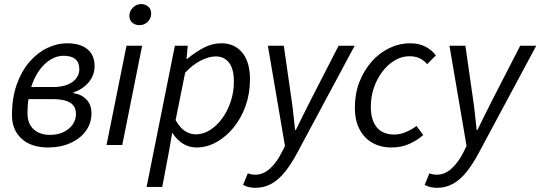

<svg xmlns="http://www.w3.org/2000/svg" viewBox="-20 -710 2645 940"><path d="M215.4 12Q132.4 12 85.5 -31.1Q38.6 -74.3 38.6 -146.1Q38.6 -230.3 61.8 -295.8Q84.9 -361.3 123.5 -406.2Q162.2 -451.1 210.3 -474.6Q258.4 -498 308.7 -498Q373.2 -498 408.1 -469Q443 -440.1 443 -387.1Q443 -340.7 413.5 -306.3Q384.1 -272 340.2 -258V-254Q380.1 -247.6 403.9 -222.2Q427.8 -196.8 427.8 -154.9Q427.8 -106.8 400.4 -69.1Q373 -31.4 324.9 -9.7Q276.8 12 215.4 12ZM225.3 -49.6Q262.5 -49.6 290.9 -63.3Q319.3 -77 335.6 -100.1Q351.9 -123.3 351.9 -151.7Q351.9 -190.1 322.9 -207.5Q293.9 -224.8 238.1 -224.8H97.8L108.3 -283.9H238.3Q282.2 -283.9 311 -295.8Q339.7 -307.7 354.1 -327.6Q368.4 -347.5 368.4 -371Q368.4 -437 290.8 -437Q258.8 -437 227.6 -418.4Q196.3 -399.7 170.7 -363.2Q145.1 -326.7 129.8 -274.5Q114.5 -222.4 114.5 -155.8Q114.5 -104.6 144.7 -77.1Q174.8 -49.6 225.3 -49.6Z M501.5 0 599.3 -486H675.8L578.6 0ZM662 -586.8Q643 -586.8 628.2 -598.6Q613.4 -610.5 613.4 -631.7Q613.4 -656.3 631 -673.2Q648.6 -690.1 671.5 -690.1Q690.9 -690.1 705.5 -678Q720.1 -666 720.1 -643.9Q720.1 -619.4 703 -603.1Q686 -586.8 662 -586.8Z M697.7 205.1 836.2 -486.1H899.2L893.1 -422H897.1Q933.9 -453.2 976.2 -475.7Q1018.4 -498.1 1063.9 -498.1Q1128 -498.1 1165.9 -452.5Q1203.9 -406.9 1203.9 -321.7Q1203.9 -251.9 1182.2 -191.2Q1160.5 -130.5 1123 -84.9Q1085.5 -39.4 1039 -13.7Q992.4 12 941.7 12Q904.2 12 873.9 -7.9Q843.7 -27.7 824.9 -58.4H822.9L804.6 45.7L774.3 205.1ZM938.5 -52.3Q975 -52.3 1008.6 -73.5Q1042.2 -94.8 1068.3 -130.9Q1094.4 -166.9 1109.8 -213.6Q1125.1 -260.3 1125.1 -310.5Q1125.1 -372.9 1101.2 -403.4Q1077.3 -433.8 1036.1 -433.8Q1002.6 -433.8 961.7 -412.8Q920.8 -391.9 886.4 -353.8L839.7 -121.9Q861 -84.5 885.6 -68.4Q910.2 -52.3 938.5 -52.3Z M1230.3 209.5Q1214 209.5 1198.3 206Q1182.6 202.5 1170.1 195.1L1193.3 138.5Q1209.1 145.2 1230.8 145.2Q1267.7 145.2 1300.7 116.2Q1333.7 87.1 1358.7 37.4L1375.2 4.8L1291.5 -486.1H1369.5L1408.5 -213.8Q1413.4 -181.3 1417.1 -143.9Q1420.8 -106.5 1424.6 -73.8H1428.6Q1445.1 -107.7 1463.1 -144.3Q1481.2 -180.9 1498 -213.8L1637.8 -486.1H1716.4L1436.2 36.4Q1406.7 92.1 1375.8 130.8Q1344.9 169.5 1309.3 189.5Q1273.8 209.5 1230.3 209.5Z M1896.1 12Q1843.3 12 1803 -10.9Q1762.8 -33.8 1740 -77.4Q1717.3 -120.9 1717.3 -183.4Q1717.3 -251.3 1739.6 -308.5Q1761.9 -365.7 1799.6 -408.4Q1837.3 -451.1 1886.2 -474.6Q1935.1 -498 1987.8 -498Q2032.9 -498 2064.2 -480.9Q2095.6 -463.9 2113.9 -438.7L2071.4 -395.9Q2054.3 -415.6 2033.7 -425.1Q2013.2 -434.6 1983.4 -434.6Q1946.9 -434.6 1913.3 -414.8Q1879.8 -395.1 1853.3 -361Q1826.8 -326.9 1811.2 -282.3Q1795.5 -237.8 1795.5 -188.1Q1795.5 -122.7 1824.4 -87.1Q1853.3 -51.4 1910.4 -51.4Q1940.5 -51.4 1969.6 -64.5Q1998.8 -77.5 2019.1 -93.4L2052.1 -49.1Q2025.7 -25 1986.2 -6.5Q1946.8 12 1896.1 12Z M2119.3 209.5Q2103 209.5 2087.3 206Q2071.6 202.5 2059.1 195.1L2082.3 138.5Q2098.1 145.2 2119.8 145.2Q2156.7 145.2 2189.7 116.2Q2222.7 87.1 2247.7 37.4L2264.2 4.8L2180.5 -486.1H2258.5L2297.5 -213.8Q2302.4 -181.3 2306.1 -143.9Q2309.8 -106.5 2313.6 -73.8H2317.6Q2334.1 -107.7 2352.1 -144.3Q2370.2 -180.9 2387 -213.8L2526.8 -486.1H2605.4L2325.2 36.4Q2295.7 92.1 2264.8 130.8Q2233.9 169.5 2198.3 189.5Q2162.8 209.5 2119.3 209.5Z"/></svg>

Font: Source Sans 3
Style: Italic
Weight: 200
Italic angle: -11°
Designer: Paul D. Hunt
Foundry: Adobe
Version: Version 3.046;hotconv 1.0.118;makeotfexe 2.5.65603